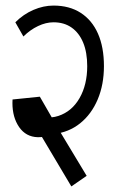

<svg xmlns="http://www.w3.org/2000/svg" viewBox="-20 -650 418 689"><path d="M64 -519 35 -570Q64 -599 100 -614.5Q136 -630 172 -630V-570Q145 -570 116.5 -556.5Q88 -543 64 -519ZM293 -412Q293 -462 278.5 -497Q264 -532 237 -551Q210 -570 172 -570V-630Q229 -630 269.5 -604Q310 -578 331.5 -529.5Q353 -481 353 -412ZM55 -191 78 -247Q141 -218 189.5 -234Q238 -250 265.5 -298Q293 -346 293 -413H353Q353 -346 330.5 -293Q308 -240 267.5 -207.5Q227 -175 172.5 -169Q118 -163 55 -191ZM236 19 101 -208 156 -243 291 -19ZM43 -203 94 -233Q106 -214 126 -211Q146 -208 170 -222L194 -181Q145 -153 105 -158.5Q65 -164 43 -203ZM25 -293 92 -297Q84 -252 94 -233L43 -203Q22 -240 25 -293ZM25 -293 123 -303 176 -211 124 -181Z"/></svg>

Font: Akshar Light Light
Style: Regular
Weight: 300
Version: Version 1.100